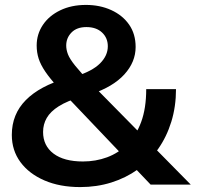

<svg xmlns="http://www.w3.org/2000/svg" viewBox="-20 -750 808 780"><path d="M592 0 215 -396Q183 -431 164 -459Q145 -487 137 -512Q129 -537 129 -565Q129 -611 154 -648.5Q179 -686 224.5 -708Q270 -730 329 -730Q386 -730 432 -709Q478 -688 504.5 -650Q531 -612 531 -559Q531 -498 485 -447.5Q439 -397 349 -367L288 -440Q355 -461 386.5 -492.5Q418 -524 418 -562Q418 -596 394.5 -618Q371 -640 331 -640Q292 -640 270.5 -618Q249 -596 249 -565Q249 -548 256 -529.5Q263 -511 285.5 -483Q308 -455 352 -409L755 0ZM306 10Q223 10 160.5 -17Q98 -44 63 -91.5Q28 -139 28 -202Q28 -286 85 -343.5Q142 -401 250 -432L311 -357Q253 -340 219 -318.5Q185 -297 170 -271Q155 -245 155 -214Q155 -158 197.5 -126Q240 -94 317 -94Q369 -94 415 -111Q461 -128 497 -163.5Q533 -199 553.5 -254.5Q574 -310 574 -388H695Q695 -317 676 -255.5Q657 -194 622.5 -145Q588 -96 539.5 -61.5Q491 -27 432 -8.5Q373 10 306 10Z"/></svg>

Font: Instrument Sans SemiBold
Style: Regular
Weight: 600
Designer: Rodrigo Fuenzalida
Foundry: fragTYPE
Version: Version 1.000;gftools[0.9.28]